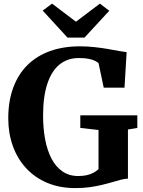

<svg xmlns="http://www.w3.org/2000/svg" viewBox="-20 -1002 769 1034"><path d="M386.5 11Q301 11 233.8 -17.5Q166.5 -46 119.8 -97.2Q73 -148.5 48.8 -216.8Q24.5 -285 24.5 -364.5Q24.5 -458 51.5 -530.5Q78.5 -603 128.5 -652.2Q178.5 -701.5 249.8 -727Q321 -752.5 410 -752.5Q450.5 -752.5 489.2 -748.2Q528 -744 562 -738Q596 -732 621.8 -727.2Q647.5 -722.5 662 -721L650.5 -530H538.5L511 -661Q506.5 -666.5 494 -673.2Q481.5 -680 459.8 -684.8Q438 -689.5 405 -689.5Q343.5 -689.5 300.5 -654.5Q257.5 -619.5 234.8 -550.5Q212 -481.5 212 -379.5Q212 -310 223.2 -250.8Q234.5 -191.5 257.5 -147.5Q280.5 -103.5 316.5 -78.8Q352.5 -54 401 -54Q426.5 -54 446.8 -58.5Q467 -63 483 -71.5Q499 -80 510.5 -91V-302L412.5 -313V-381H719.5V-313L669 -304.5V-40Q651.5 -39.5 630.8 -34Q610 -28.5 584.8 -21Q559.5 -13.5 529 -6.2Q498.5 1 463.2 6Q428 11 386.5 11ZM343.5 -799.5 210 -945 260.5 -982.5 389 -885 518 -982.5 568.5 -944 435 -799.5Z"/></svg>

Font: Merriweather 24pt ExtraBold
Style: Regular
Weight: 800
Version: Version 2.100